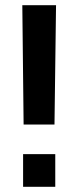

<svg xmlns="http://www.w3.org/2000/svg" viewBox="-20 -720 302 740"><path d="M71 -240 66 -700H196L190 -240ZM69 0V-126H193V0Z"/></svg>

Font: SUSE Thin SemiBold
Style: Regular
Weight: 600
Version: Version 1.000